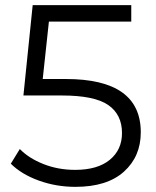

<svg xmlns="http://www.w3.org/2000/svg" viewBox="-20 -720 606 746"><path d="M273 6Q198 6 130.5 -18.5Q63 -43 22 -84L57 -141Q92 -105 149 -82.5Q206 -60 272 -60Q359 -60 406.5 -99Q454 -138 454 -203Q454 -275 400.5 -312Q347 -349 220 -349H71L107 -700H490V-636H170L146 -413H236Q527 -413 527 -206Q527 -112 461.5 -53Q396 6 273 6Z"/></svg>

Font: Belfius21
Style: Regular
Weight: 400
Designer: Montserrat's base design by Julieta Ulanovsky, modified by Coast SPRL for Belfius Bank NV.
Foundry: Montserrat's base design by Julieta Ulanovsky, modified by Coast SPRL for Belfius Bank NV.
Version: Version 2.000;FEAKit 1.0